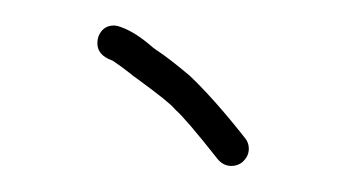

<svg xmlns="http://www.w3.org/2000/svg" viewBox="-39 -573 957 543"><g transform="rotate(-5 440.0 -301.5)"><path d="M602 -89Q577 -89 561 -111Q481 -233 454 -261L451 -265Q437 -285 357 -355Q346 -364 331 -378.5Q316 -393 289 -415L285 -417Q250 -434 250 -463Q250 -475 255 -487Q269 -514 296 -514Q303 -514 310 -512Q351 -497 397 -451Q405 -442 415 -434Q446 -410 502 -354Q565 -283 643 -164Q651 -152 651 -138Q651 -113 629 -97Q617 -89 602 -89Z"/></g></svg>

Font: Bad Comic
Style: Regular
Weight: 400
Designer: GGBotNet
Foundry: f0n7
Version: 0.9